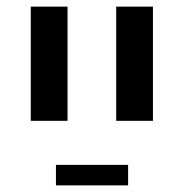

<svg xmlns="http://www.w3.org/2000/svg" viewBox="-20 -628 555 580"><path d="M149 -130H367V-68H149ZM331 -608H442V-263H331ZM73 -608H184V-263H73Z"/></svg>

Font: IBM Plex Sans Hebrew Medium
Style: Regular
Weight: 500
Designer: Mike Abbink, Paul van der Laan, Pieter van Rosmalen, Yanek Iontef
Foundry: Bold Monday
Version: Version 1.2